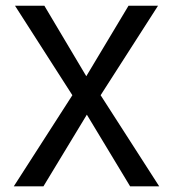

<svg xmlns="http://www.w3.org/2000/svg" viewBox="-20 -660 609 680"><path d="M137.2 -639.6 285.6 -390.1 435.1 -639.6H539.6L336.4 -322.8L543.9 0H440.9L287.6 -253.9L133.8 0H28.8L236.3 -322.8L33.2 -639.6Z"/></svg>

Font: Yantramanav
Style: Regular
Weight: 400
Version: Version 1.000;PS 1.0;hotconv 1.0.72;makeotf.lib2.5.5900; ttf